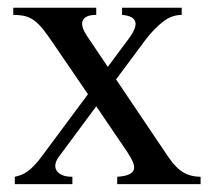

<svg xmlns="http://www.w3.org/2000/svg" viewBox="-20 -467 540 487"><path d="M277.3 0V-18.6Q297.4 -20 307.4 -24.7Q317.4 -29.3 319.6 -37.4Q321.8 -45.4 316.9 -56.6Q312 -67.9 302.2 -82.5L224.1 -197.3L128.9 -68.8Q122.1 -59.6 120.6 -50.5Q119.1 -41.5 123.5 -34.4Q127.9 -27.3 137.7 -22.9Q147.5 -18.6 163.6 -18.6V0H17.6V-18.6Q26.4 -20.5 34.4 -23.7Q42.5 -26.9 50.5 -32.7Q58.6 -38.6 67.6 -48.1Q76.7 -57.6 87.4 -72.3L203.1 -228L115.7 -356Q100.6 -378.4 89.1 -392.8Q77.6 -407.2 66.4 -415.3Q55.2 -423.3 42.7 -426.3Q30.3 -429.2 13.7 -429.2V-447.3H224.1V-429.2Q208 -429.2 199.7 -424.8Q191.4 -420.4 189.2 -413.1Q187 -405.8 190.2 -396.2Q193.4 -386.7 200.2 -376.5L253.4 -297.4L304.2 -365.7Q327.6 -396.5 323.2 -411.6Q318.8 -426.8 289.6 -429.2V-447.3H440.9V-429.2Q415 -429.2 392.3 -411.1Q369.6 -393.1 348.1 -364.7L274.4 -265.6L393.1 -89.4Q405.8 -69.8 416 -56.6Q426.3 -43.5 437 -35.2Q447.8 -26.9 460 -22.9Q472.2 -19 488.8 -18.6V0Z"/></svg>

Font: Doulos SIL Cyr
Style: Regular
Weight: 400
Designer: Walt Agee, Victor Gaultney, Peter Martin, Debbi Hosken, Becca Hirsbrunner
Foundry: SIL International
Version: Version 5.000